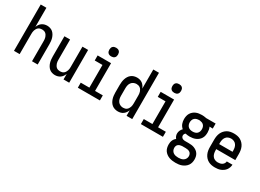

<svg xmlns="http://www.w3.org/2000/svg" viewBox="-33 -1577 3567 2638"><g transform="rotate(30 1750.0 -258.0)"><path d="M62 0V-735H152V-432Q160 -453 172.5 -471.5Q185 -490 203 -503Q221 -516 242.5 -522Q264 -528 286 -528Q310 -528 334 -520.5Q358 -513 376 -497.5Q394 -482 406.5 -460.5Q419 -439 426 -416Q433 -393 435.5 -368.5Q438 -344 438 -320V0H348V-320Q348 -335 346.5 -350.5Q345 -366 340 -380Q335 -394 327 -407.5Q319 -421 307 -430.5Q295 -440 280 -444Q265 -448 250 -448Q235 -448 220 -444Q205 -440 193 -430.5Q181 -421 173 -407.5Q165 -394 160 -380Q155 -366 153.5 -350.5Q152 -335 152 -320V0Z M714 8Q690 8 666 0.5Q642 -7 624 -22.5Q606 -38 593.5 -59.5Q581 -81 574 -104Q567 -127 564.5 -151.5Q562 -176 562 -200V-520H652V-200Q652 -185 653.5 -169.5Q655 -154 660 -140Q665 -126 673 -112.5Q681 -99 693 -89.5Q705 -80 720 -76Q735 -72 750 -72Q765 -72 780 -76Q795 -80 807 -89.5Q819 -99 827 -112.5Q835 -126 840 -140Q845 -154 846.5 -169.5Q848 -185 848 -200V-520H938V0H848V-88Q840 -67 827.5 -48.5Q815 -30 797 -17Q779 -4 757.5 2Q736 8 714 8Z M1075 0V-80H1212V-440H1089V-520H1302V-80H1425V0ZM1257 -601Q1243 -601 1229.5 -605Q1216 -609 1206 -619Q1196 -629 1192 -642.5Q1188 -656 1188 -670Q1188 -684 1192 -697.5Q1196 -711 1206 -721Q1216 -731 1229.5 -735Q1243 -739 1257 -739Q1271 -739 1284.5 -735Q1298 -731 1308 -721Q1318 -711 1322 -697.5Q1326 -684 1326 -670Q1326 -656 1322 -642.5Q1318 -629 1308 -619Q1298 -609 1284.5 -605Q1271 -601 1257 -601Z M1713 8Q1688 8 1664 1Q1640 -6 1620.5 -21.5Q1601 -37 1588 -58Q1575 -79 1567.5 -102.5Q1560 -126 1557 -150.5Q1554 -175 1554 -200V-320Q1554 -345 1557 -369.5Q1560 -394 1567.5 -417.5Q1575 -441 1588 -462Q1601 -483 1620.5 -498.5Q1640 -514 1664 -521Q1688 -528 1713 -528Q1735 -528 1757 -522Q1779 -516 1796.5 -503Q1814 -490 1827 -471.5Q1840 -453 1848 -432V-735H1938V0H1848V-88Q1840 -67 1827 -48.5Q1814 -30 1796.5 -17Q1779 -4 1757 2Q1735 8 1713 8ZM1749 -72Q1765 -72 1780 -76Q1795 -80 1807 -89.5Q1819 -99 1827 -112Q1835 -125 1840 -139.5Q1845 -154 1846.5 -169.5Q1848 -185 1848 -200V-320Q1848 -335 1846.5 -350.5Q1845 -366 1840 -380.5Q1835 -395 1827 -408Q1819 -421 1806.5 -430.5Q1794 -440 1779 -444Q1764 -448 1749 -448Q1726 -448 1704 -438Q1682 -428 1668 -409Q1654 -390 1649 -366.5Q1644 -343 1644 -320V-200Q1644 -177 1649 -153.5Q1654 -130 1668 -111Q1682 -92 1704 -82Q1726 -72 1749 -72Z M2075 0V-80H2212V-440H2089V-520H2302V-80H2425V0ZM2257 -601Q2243 -601 2229.5 -605Q2216 -609 2206 -619Q2196 -629 2192 -642.5Q2188 -656 2188 -670Q2188 -684 2192 -697.5Q2196 -711 2206 -721Q2216 -731 2229.5 -735Q2243 -739 2257 -739Q2271 -739 2284.5 -735Q2298 -731 2308 -721Q2318 -711 2322 -697.5Q2326 -684 2326 -670Q2326 -656 2322 -642.5Q2318 -629 2308 -619Q2298 -609 2284.5 -605Q2271 -601 2257 -601Z M2750 223Q2725 223 2699.5 219.5Q2674 216 2650.5 207.5Q2627 199 2606 183.5Q2585 168 2571 147.5Q2557 127 2551 102Q2545 77 2545 51Q2545 35 2547.5 18.5Q2550 2 2556.5 -13.5Q2563 -29 2573 -42Q2583 -55 2597 -65Q2584 -80 2577 -98.5Q2570 -117 2570 -137Q2570 -162 2580.5 -185.5Q2591 -209 2609 -226Q2595 -238 2584 -253Q2573 -268 2566.5 -285Q2560 -302 2557 -320.5Q2554 -339 2554 -357Q2554 -381 2559 -405Q2564 -429 2576 -449.5Q2588 -470 2606.5 -486Q2625 -502 2647 -511.5Q2669 -521 2693 -524.5Q2717 -528 2741 -528Q2756 -528 2771 -526.5Q2786 -525 2801 -522L2808 -520H2961V-440L2910 -442Q2919 -422 2923 -400.5Q2927 -379 2927 -357Q2927 -333 2922.5 -309.5Q2918 -286 2905.5 -265Q2893 -244 2874.5 -228.5Q2856 -213 2834 -203.5Q2812 -194 2788.5 -190Q2765 -186 2741 -186Q2724 -186 2706.5 -188Q2689 -190 2673 -194Q2663 -187 2657.5 -176Q2652 -165 2652 -153Q2652 -142 2657 -132Q2662 -122 2670.5 -115.5Q2679 -109 2690 -106Q2701 -103 2712 -102H2774Q2797 -102 2819.5 -99.5Q2842 -97 2863.5 -88.5Q2885 -80 2903.5 -66.5Q2922 -53 2934.5 -33.5Q2947 -14 2952 8.5Q2957 31 2957 53Q2957 79 2950.5 103.5Q2944 128 2929.5 148.5Q2915 169 2894 184Q2873 199 2849.5 208Q2826 217 2800.5 220Q2775 223 2750 223ZM2741 -266Q2760 -266 2778.5 -271Q2797 -276 2811 -289Q2825 -302 2831 -320Q2837 -338 2837 -357Q2837 -375 2832 -391.5Q2827 -408 2815 -421Q2803 -434 2786.5 -440Q2770 -446 2753 -448H2741Q2722 -448 2703.5 -443Q2685 -438 2671 -425.5Q2657 -413 2650.5 -394.5Q2644 -376 2644 -357Q2644 -338 2650.5 -320Q2657 -302 2671 -289Q2685 -276 2703.5 -271Q2722 -266 2741 -266ZM2750 143Q2771 143 2791.5 139Q2812 135 2829.5 123.5Q2847 112 2857 93Q2867 74 2867 53Q2867 36 2860 20Q2853 4 2839 -5.5Q2825 -15 2808 -18.5Q2791 -22 2774 -22H2716Q2700 -21 2685 -16.5Q2670 -12 2658 -2.5Q2646 7 2640.5 21.5Q2635 36 2635 52Q2635 73 2644 92Q2653 111 2670.5 123Q2688 135 2708.5 139Q2729 143 2750 143Z M3252 8Q3225 8 3198 3Q3171 -2 3147 -15Q3123 -28 3104.5 -48.5Q3086 -69 3074.5 -94Q3063 -119 3058.5 -146Q3054 -173 3054 -200V-320Q3054 -347 3058.5 -374Q3063 -401 3074 -425.5Q3085 -450 3103.5 -470.5Q3122 -491 3145.5 -504.5Q3169 -518 3196 -523Q3223 -528 3250 -528Q3277 -528 3304 -523Q3331 -518 3354.5 -504.5Q3378 -491 3396.5 -470.5Q3415 -450 3426 -425.5Q3437 -401 3441.5 -374Q3446 -347 3446 -320V-220H3144V-200Q3144 -176 3149.5 -152.5Q3155 -129 3169 -110Q3183 -91 3205.5 -81.5Q3228 -72 3252 -72Q3269 -72 3286.5 -75.5Q3304 -79 3319 -88.5Q3334 -98 3343.5 -113.5Q3353 -129 3354 -146H3444Q3443 -123 3435.5 -101Q3428 -79 3414.5 -60.5Q3401 -42 3382 -28.5Q3363 -15 3342 -6.5Q3321 2 3298 5Q3275 8 3252 8ZM3356 -300V-320Q3356 -344 3351 -367Q3346 -390 3332 -409.5Q3318 -429 3296 -438.5Q3274 -448 3250 -448Q3226 -448 3204 -438.5Q3182 -429 3168 -409.5Q3154 -390 3149 -367Q3144 -344 3144 -320V-300Z"/></g></svg>

Font: Iosevka SS18 Medium
Style: Regular
Weight: 500
Monospace: yes
Designer: Belleve Invis
Foundry: Belleve Invis
Version: Version 25.1.1; ttfautohint (v1.8.4)